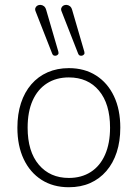

<svg xmlns="http://www.w3.org/2000/svg" viewBox="-20 -778 578 806"><path d="M269 8Q203 8 154.5 -23Q106 -54 79.5 -110Q53 -166 53 -242Q53 -299 68 -345Q83 -391 111.5 -424Q140 -457 180 -474.5Q220 -492 269 -492Q335 -492 383.5 -461Q432 -430 458.5 -374Q485 -318 485 -242Q485 -185 470 -139Q455 -93 426.5 -60Q398 -27 358.5 -9.5Q319 8 269 8ZM269 -31Q322 -31 361 -56Q400 -81 421 -128.5Q442 -176 442 -242Q442 -342 395.5 -397.5Q349 -453 269 -453Q216 -453 177 -428Q138 -403 117 -356Q96 -309 96 -242Q96 -142 143 -86.5Q190 -31 269 -31ZM308 -553 239 -729Q235 -738 237.5 -744.5Q240 -751 246 -754.5Q252 -758 259.5 -757.5Q267 -757 273.5 -752Q280 -747 283 -736L334 -561Q336 -554 333 -550Q330 -546 325 -544.5Q320 -543 315 -545Q310 -547 308 -553ZM199 -553 130 -729Q126 -738 128.5 -744.5Q131 -751 137 -754.5Q143 -758 150.5 -757.5Q158 -757 164.5 -752Q171 -747 174 -736L225 -561Q227 -554 224 -550Q221 -546 216 -544.5Q211 -543 206 -545Q201 -547 199 -553Z"/></svg>

Font: Nunito ExtraLight
Style: Regular
Weight: 200
Designer: Vernon Adams
Foundry: Vernon Adams
Version: Version 3.602